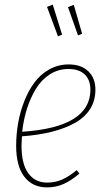

<svg xmlns="http://www.w3.org/2000/svg" viewBox="-20 -811 463 841"><path d="M252 -659.2 233.9 -651.9 186 -780.8 210.9 -791ZM339.8 -663.1 321.8 -655.8 277.8 -779.8 303.2 -790ZM397.9 -418Q397.9 -370.6 374.8 -333.7Q351.6 -296.9 308.3 -272.7Q265.1 -248.5 207.3 -233.9Q149.4 -219.2 76.2 -213.9Q74.2 -185.5 74.2 -172.9Q74.2 -92.8 104 -52Q133.8 -11.2 186 -11.2Q222.7 -11.2 252.7 -24.7Q282.7 -38.1 315.9 -65.9L328.1 -50.8Q292 -20 258.5 -5.1Q225.1 9.8 186 9.8Q122.1 9.8 86.4 -37.1Q50.8 -84 50.8 -171.9Q50.8 -221.7 59.3 -271.2Q67.9 -320.8 86.2 -367.4Q104.5 -414.1 130.9 -449.7Q157.2 -485.4 196 -507.1Q234.9 -528.8 280.8 -528.8Q335.4 -528.8 366.7 -499Q397.9 -469.2 397.9 -418ZM279.8 -508.8Q234.9 -508.8 198 -485.1Q161.1 -461.4 137 -421.4Q112.8 -381.3 97.9 -334Q83 -286.6 77.1 -233.9Q376 -253.4 376 -418Q376 -460.9 351.1 -484.9Q326.2 -508.8 279.8 -508.8Z"/></svg>

Font: Fira Sans Compressed Thin
Style: Italic
Weight: 100
Width: 3
Italic angle: -8°
Designer: Carrois Corporate & Edenspiekermann AG
Foundry: Carrois Corporate GbR & Edenspiekermann AG
Version: Version 4.203;PS 004.203;hotconv 1.0.88;makeotf.lib2.5.64775